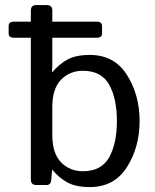

<svg xmlns="http://www.w3.org/2000/svg" viewBox="-20 -741 621 769"><path d="M36.6 -589.8Q14.6 -589.8 14.6 -606.9V-637.2Q14.6 -654.3 36.6 -654.3H103.5V-698.7Q103.5 -720.7 125.5 -720.7H167.5Q189.5 -720.7 189.5 -698.7V-654.3H366.7Q388.7 -654.3 388.7 -637.2V-606.9Q388.7 -589.8 366.7 -589.8H189.5V-481.4Q189.5 -466.3 188.5 -451.7H189.5Q216.3 -483.9 250 -502.4Q283.7 -521 339.8 -521Q437.5 -521 488.3 -441.2Q539.1 -361.3 539.1 -256.3Q539.1 -151.4 488.3 -71.5Q437.5 8.3 339.8 8.3Q283.7 8.3 250 -10.3Q216.3 -28.8 189.5 -61H188.5L185.5 -22Q184.1 0 166.5 0H125.5Q103.5 0 103.5 -22V-589.8ZM189.5 -200.2Q189.5 -127 224.4 -91.1Q259.3 -55.2 312 -55.2Q386.2 -55.2 417.2 -110.8Q448.2 -166.5 448.2 -256.3Q448.2 -346.2 417.2 -401.9Q386.2 -457.5 312 -457.5Q259.3 -457.5 224.4 -421.6Q189.5 -385.7 189.5 -312.5Z"/></svg>

Font: Istok
Style: Regular
Weight: 500
Designer: Andrey V. Panov
Foundry: Andrey V. Panov
Version: Version 1.0.3